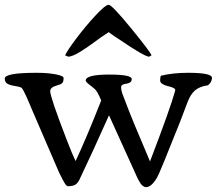

<svg xmlns="http://www.w3.org/2000/svg" viewBox="-42 -773 909 805"><path d="M231 -541Q238.8 -559.6 277.1 -610.6Q315.4 -661.6 357.7 -707.3Q399.9 -752.9 413.6 -752.9Q427.2 -752.9 507.8 -654.3Q588.4 -555.7 593.3 -541L583 -535.2Q562.5 -536.6 458.5 -607.4L440.9 -619.1V-618.7L413.6 -638.2L397 -627Q386.2 -620.6 353 -595.9Q319.8 -571.3 291.5 -554.2Q263.2 -537.1 245.1 -535.2ZM692.4 -392.6Q692.4 -393.1 692.6 -393.8Q692.9 -394.5 692.9 -395Q692.9 -400.9 682.9 -405.3Q672.9 -409.7 661.1 -412.1Q649.4 -414.6 639.4 -420.7Q629.4 -426.8 629.4 -436Q629.4 -450.2 632.8 -455.6Q683.6 -467.8 745.6 -467.8Q846.7 -467.8 846.7 -446.8Q846.7 -428.7 830.1 -415.5Q793.5 -410.2 774.9 -393.3Q756.3 -376.5 744.1 -344.2L713.9 -264.6Q626.5 -44.4 616.7 -28.8Q592.8 11.7 570.3 11.7Q565.4 11.7 560.3 8.5Q555.2 5.4 551.5 1.5Q547.9 -2.4 543.5 -9.8Q539.1 -17.1 536.9 -21.5Q534.7 -25.9 531 -33.7Q527.3 -41.5 526.9 -43L415 -289.6Q337.9 -117.2 296.4 -31.2Q286.1 -6.3 274.9 0.7Q263.7 7.8 242.7 7.8Q239.7 7.8 236.1 4.2Q232.4 0.5 228 -7.1Q223.6 -14.6 220.7 -20Q217.8 -25.4 212.9 -35.4Q208 -45.4 206.5 -47.9L90.3 -317.4Q88.4 -322.3 80.8 -340.1Q73.2 -357.9 68.6 -368.2Q64 -378.4 57.9 -390.1Q51.8 -401.9 47.4 -406.2V-405.8Q38.6 -409.7 18.6 -412.8Q-1.5 -416 -11.7 -422.4Q-22 -428.7 -22 -443.8Q-22 -467.8 111.8 -467.8Q157.7 -467.8 191.2 -461.4Q224.6 -455.1 224.6 -445.8Q224.6 -429.7 218.5 -424.3Q212.4 -418.9 196.3 -414.6Q168.5 -407.2 168.5 -390.6Q168.5 -366.2 236.3 -190.4Q261.7 -124.5 274.9 -97.7Q319.3 -191.9 382.3 -351.6Q366.2 -391.6 353.5 -401.4L333.5 -417.5Q317.4 -429.7 317.4 -435.1Q317.4 -460.4 416 -460.4Q510.3 -460.4 510.3 -441.4Q510.3 -432.1 503.4 -427.5Q496.6 -422.9 488 -422.1Q479.5 -421.4 472.7 -418Q465.8 -414.6 465.8 -407.2Q465.8 -400.9 467.5 -392.8Q469.2 -384.8 471.2 -379.4Q473.1 -374 477.1 -364.5Q481 -355 482.4 -350.6Q495.1 -315.9 521.2 -252.4Q547.4 -189 567.4 -142.6L586.9 -96.2Q672.4 -319.3 692.4 -392.6Z"/></svg>

Font: Corben
Style: Regular
Weight: 400
Designer: vernon adams
Foundry: vernon adams
Version: Version 1.100